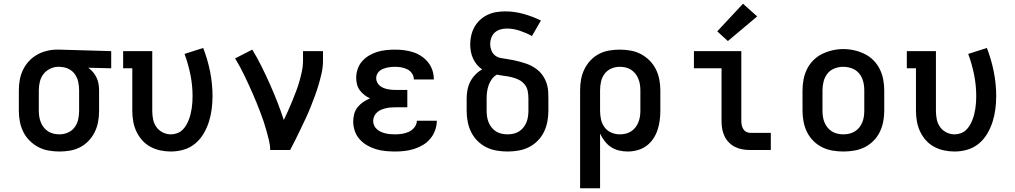

<svg xmlns="http://www.w3.org/2000/svg" viewBox="-20 -804 5440 1029"><path d="M299 8Q270 8 241 3Q212 -2 186 -15.5Q160 -29 139 -50Q118 -71 105 -97Q92 -123 86.5 -152Q81 -181 81 -210V-320Q81 -348 86 -376Q91 -404 103 -429Q115 -454 134 -475Q153 -496 177.5 -510Q202 -524 229.5 -531Q257 -538 285 -538Q289 -538 292.5 -538Q296 -538 300 -538L576 -530V-438L453 -441Q467 -431 478.5 -417.5Q490 -404 497.5 -388Q505 -372 508 -354.5Q511 -337 511 -320V-210Q511 -181 506 -152.5Q501 -124 488.5 -98Q476 -72 456 -50.5Q436 -29 410.5 -15.5Q385 -2 356.5 3Q328 8 299 8ZM299 -84Q322 -84 344 -93.5Q366 -103 380 -122Q394 -141 399 -164Q404 -187 404 -210V-320Q404 -342 399.5 -364Q395 -386 382.5 -404.5Q370 -423 350 -433.5Q330 -444 308 -445L300 -446Q298 -446 296.5 -446Q295 -446 293 -446Q270 -446 248.5 -435.5Q227 -425 213 -407Q199 -389 193.5 -366Q188 -343 188 -320V-210Q188 -194 190.5 -178.5Q193 -163 199 -148Q205 -133 215 -120.5Q225 -108 238.5 -99.5Q252 -91 267.5 -87.5Q283 -84 299 -84Z M896 8Q867 8 839 2Q811 -4 786 -17.5Q761 -31 742 -52.5Q723 -74 711 -99.5Q699 -125 694 -153.5Q689 -182 689 -210V-438H640V-530H796V-210Q796 -187 800.5 -164.5Q805 -142 818 -123.5Q831 -105 852 -94.5Q873 -84 895 -84Q912 -84 928 -89.5Q944 -95 956 -106Q968 -117 976.5 -131Q985 -145 991 -160Q997 -175 1001 -191Q1005 -207 1007.5 -223.5Q1010 -240 1011 -256Q1012 -272 1012 -289Q1012 -347 1000.5 -404Q989 -461 969 -515L1069 -547Q1093 -485 1106 -420Q1119 -355 1119 -289Q1119 -254 1114.5 -219Q1110 -184 1099.5 -151Q1089 -118 1071 -87.5Q1053 -57 1026 -34.5Q999 -12 965 -2Q931 8 896 8Z M1428 0Q1428 -26 1421.5 -52Q1415 -78 1408 -103.5Q1401 -129 1392.5 -154Q1384 -179 1374.5 -204Q1365 -229 1355 -253.5Q1345 -278 1334.5 -302Q1324 -326 1313 -350Q1302 -374 1290.5 -398Q1279 -422 1266.5 -445Q1254 -468 1240 -491L1332 -538Q1359 -494 1382 -447.5Q1405 -401 1426 -354Q1447 -307 1466 -258.5Q1485 -210 1501 -161Q1513 -186 1524.5 -211.5Q1536 -237 1546.5 -263Q1557 -289 1567 -315Q1577 -341 1584.5 -367.5Q1592 -394 1598 -421.5Q1604 -449 1604 -477V-530H1711V-477Q1711 -445 1704 -413.5Q1697 -382 1688 -351.5Q1679 -321 1668 -291Q1657 -261 1645 -231Q1633 -201 1619.5 -172Q1606 -143 1592 -114Q1578 -85 1564 -56.5Q1550 -28 1535 0Z M2098 8Q2072 8 2046 5.5Q2020 3 1995 -4.5Q1970 -12 1947.5 -25Q1925 -38 1907.5 -57.5Q1890 -77 1881.5 -102Q1873 -127 1873 -153Q1873 -174 1878.5 -194Q1884 -214 1897 -230Q1910 -246 1927 -257.5Q1944 -269 1963 -277Q1947 -284 1933 -295Q1919 -306 1908.5 -320Q1898 -334 1893.5 -351.5Q1889 -369 1889 -387Q1889 -411 1897 -434.5Q1905 -458 1921 -476Q1937 -494 1958 -506.5Q1979 -519 2002 -526Q2025 -533 2049 -535.5Q2073 -538 2097 -538Q2122 -538 2146 -535Q2170 -532 2193.5 -524.5Q2217 -517 2237.5 -503.5Q2258 -490 2273.5 -471Q2289 -452 2297 -428.5Q2305 -405 2305 -380Q2305 -380 2305 -379.5Q2305 -379 2305 -378H2198Q2198 -378 2198 -378.5Q2198 -379 2198 -379Q2198 -396 2188 -410.5Q2178 -425 2163 -432.5Q2148 -440 2131 -443Q2114 -446 2097 -446Q2086 -446 2075 -445Q2064 -444 2053.5 -441.5Q2043 -439 2033 -435Q2023 -431 2014.5 -424Q2006 -417 2001 -406.5Q1996 -396 1996 -385Q1996 -385 1996 -385Q1996 -385 1996 -385Q1996 -374 2001 -363.5Q2006 -353 2014.5 -345.5Q2023 -338 2033.5 -333.5Q2044 -329 2055 -326.5Q2066 -324 2077.5 -323Q2089 -322 2100 -322H2163V-229H2100Q2087 -229 2074 -228Q2061 -227 2048 -224Q2035 -221 2023 -216Q2011 -211 2001 -202Q1991 -193 1985.5 -181Q1980 -169 1980 -155Q1980 -155 1980 -155Q1980 -155 1980 -155Q1980 -143 1985.5 -131Q1991 -119 2001 -110.5Q2011 -102 2022.5 -97Q2034 -92 2046.5 -89Q2059 -86 2072 -85Q2085 -84 2098 -84Q2117 -84 2136 -87Q2155 -90 2172 -98Q2189 -106 2201.5 -122Q2214 -138 2214 -157H2321Q2321 -157 2321 -157Q2321 -157 2321 -157Q2321 -131 2312 -106Q2303 -81 2286.5 -61Q2270 -41 2247.5 -27.5Q2225 -14 2200 -6Q2175 2 2149.5 5Q2124 8 2098 8Z M2700 8Q2671 8 2641.5 3Q2612 -2 2586 -15Q2560 -28 2539 -49Q2518 -70 2505 -96.5Q2492 -123 2486.5 -152Q2481 -181 2481 -210V-277Q2481 -300 2485.5 -323Q2490 -346 2500.5 -366.5Q2511 -387 2527.5 -404Q2544 -421 2564 -432Q2548 -443 2535.5 -458Q2523 -473 2515 -491Q2507 -509 2503.5 -528Q2500 -547 2500 -566Q2500 -590 2505.5 -614Q2511 -638 2523 -659.5Q2535 -681 2553 -697.5Q2571 -714 2593 -724.5Q2615 -735 2639 -739Q2663 -743 2687 -743Q2737 -743 2785.5 -729.5Q2834 -716 2879 -694L2831 -611Q2800 -628 2765.5 -639.5Q2731 -651 2695 -651Q2678 -651 2661 -646Q2644 -641 2631.5 -629.5Q2619 -618 2613 -601.5Q2607 -585 2607 -568Q2607 -551 2613.5 -534Q2620 -517 2633.5 -506.5Q2647 -496 2664 -493Q2681 -490 2698 -487.5Q2715 -485 2732 -481.5Q2749 -478 2765.5 -473.5Q2782 -469 2798.5 -463.5Q2815 -458 2830 -450Q2845 -442 2859 -431Q2873 -420 2883.5 -406.5Q2894 -393 2901.5 -377.5Q2909 -362 2913 -345.5Q2917 -329 2918 -311.5Q2919 -294 2919 -277V-210Q2919 -181 2913.5 -152Q2908 -123 2895 -96.5Q2882 -70 2861 -49Q2840 -28 2814 -15Q2788 -2 2758.5 3Q2729 8 2700 8ZM2700 -84Q2716 -84 2732 -87.5Q2748 -91 2761.5 -99.5Q2775 -108 2785 -120.5Q2795 -133 2801 -147.5Q2807 -162 2809.5 -178Q2812 -194 2812 -210V-277Q2812 -297 2808 -317Q2804 -337 2791 -352.5Q2778 -368 2759.5 -377Q2741 -386 2721.5 -390.5Q2702 -395 2682 -397.5Q2662 -400 2643 -404Q2627 -395 2616 -380Q2605 -365 2599 -348Q2593 -331 2590.5 -313Q2588 -295 2588 -277V-210Q2588 -194 2590.5 -178Q2593 -162 2599 -147.5Q2605 -133 2615 -120.5Q2625 -108 2638.5 -99.5Q2652 -91 2668 -87.5Q2684 -84 2700 -84Z M3089 205V-320Q3089 -349 3094 -377.5Q3099 -406 3111.5 -432Q3124 -458 3144 -479.5Q3164 -501 3189.5 -514.5Q3215 -528 3243.5 -533Q3272 -538 3301 -538Q3330 -538 3359 -533Q3388 -528 3414 -514.5Q3440 -501 3461 -480Q3482 -459 3495 -433Q3508 -407 3513.5 -378Q3519 -349 3519 -320V-210Q3519 -184 3515.5 -157.5Q3512 -131 3503.5 -106Q3495 -81 3480 -59Q3465 -37 3443.5 -21.5Q3422 -6 3396 1Q3370 8 3344 8Q3320 8 3297 2.5Q3274 -3 3254.5 -16Q3235 -29 3220.5 -48Q3206 -67 3196 -88V205ZM3301 -84Q3317 -84 3332.5 -87.5Q3348 -91 3361.5 -99.5Q3375 -108 3385 -120.5Q3395 -133 3401 -148Q3407 -163 3409.5 -178.5Q3412 -194 3412 -210V-320Q3412 -336 3409.5 -351.5Q3407 -367 3401 -382Q3395 -397 3385 -409.5Q3375 -422 3361.5 -430.5Q3348 -439 3332.5 -442.5Q3317 -446 3301 -446Q3278 -446 3256 -436.5Q3234 -427 3220 -408Q3206 -389 3201 -366Q3196 -343 3196 -320V-210Q3196 -187 3201 -164Q3206 -141 3220 -122Q3234 -103 3256 -93.5Q3278 -84 3301 -84Z M4001 0Q3980 0 3959.5 -3.5Q3939 -7 3920.5 -16Q3902 -25 3887 -40Q3872 -55 3863 -74Q3854 -93 3850.5 -113.5Q3847 -134 3847 -155V-438H3699V-530H3953V-155Q3953 -144 3955.5 -132.5Q3958 -121 3964 -111.5Q3970 -102 3980 -97Q3990 -92 4001 -92H4111V0ZM3881 -584 3824 -636 3962 -784 4038 -716Z M4500 8Q4471 8 4441.5 3Q4412 -2 4386 -15Q4360 -28 4339 -49Q4318 -70 4305 -96.5Q4292 -123 4286.5 -152Q4281 -181 4281 -210V-320Q4281 -349 4286.5 -378Q4292 -407 4305 -433.5Q4318 -460 4339 -481Q4360 -502 4386.5 -515Q4413 -528 4442 -534.5Q4471 -541 4500 -541Q4529 -541 4558 -534.5Q4587 -528 4613.5 -515Q4640 -502 4661 -481Q4682 -460 4695 -433.5Q4708 -407 4713.5 -378Q4719 -349 4719 -320V-210Q4719 -181 4713.5 -152Q4708 -123 4695 -96.5Q4682 -70 4661 -49Q4640 -28 4614 -15Q4588 -2 4558.5 3Q4529 8 4500 8ZM4500 -84Q4516 -84 4531.5 -87.5Q4547 -91 4561 -99.5Q4575 -108 4585 -120.5Q4595 -133 4601 -147.5Q4607 -162 4609.5 -178Q4612 -194 4612 -210V-320Q4612 -336 4609.5 -352Q4607 -368 4601 -383Q4595 -398 4584.5 -410.5Q4574 -423 4560 -431Q4546 -439 4530 -442.5Q4514 -446 4498 -446Q4475 -446 4452 -437Q4429 -428 4414.5 -409.5Q4400 -391 4394 -367.5Q4388 -344 4388 -320V-210Q4388 -194 4390.5 -178Q4393 -162 4399 -147.5Q4405 -133 4415 -120.5Q4425 -108 4439 -99.5Q4453 -91 4468.5 -87.5Q4484 -84 4500 -84Z M5096 8Q5067 8 5039 2Q5011 -4 4986 -17.5Q4961 -31 4942 -52.5Q4923 -74 4911 -99.5Q4899 -125 4894 -153.5Q4889 -182 4889 -210V-438H4840V-530H4996V-210Q4996 -187 5000.5 -164.5Q5005 -142 5018 -123.5Q5031 -105 5052 -94.5Q5073 -84 5095 -84Q5112 -84 5128 -89.5Q5144 -95 5156 -106Q5168 -117 5176.5 -131Q5185 -145 5191 -160Q5197 -175 5201 -191Q5205 -207 5207.5 -223.5Q5210 -240 5211 -256Q5212 -272 5212 -289Q5212 -347 5200.5 -404Q5189 -461 5169 -515L5269 -547Q5293 -485 5306 -420Q5319 -355 5319 -289Q5319 -254 5314.5 -219Q5310 -184 5299.5 -151Q5289 -118 5271 -87.5Q5253 -57 5226 -34.5Q5199 -12 5165 -2Q5131 8 5096 8Z"/></svg>

Font: Iosevka Curly Slab SmBdEx
Style: Regular
Weight: 600
Width: 7
Monospace: yes
Designer: Belleve Invis
Foundry: Belleve Invis
Version: Version 11.1.0; ttfautohint (v1.8.3)